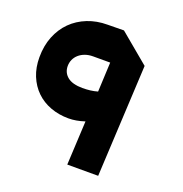

<svg xmlns="http://www.w3.org/2000/svg" viewBox="-125 -801 867 912"><g transform="rotate(20 308.5 -345.5)"><path d="M498 -565.9 469.2 0H313L324.2 -222.2Q280.8 -208 243.2 -208Q193.4 -208 151.1 -223.9Q108.9 -239.7 78.6 -269.3Q48.3 -298.8 31.2 -340.6Q14.2 -382.3 14.2 -434.1Q14.2 -492.2 33 -539.3Q51.8 -586.4 85.4 -619.9Q119.1 -653.3 165.3 -671.6Q211.4 -689.9 266.1 -689.9L348.1 -690.9ZM255.9 -366.2Q275.9 -366.2 294.7 -368.4Q313.5 -370.6 332 -376L338.9 -524.9H252.9Q230.5 -524.9 212.4 -518.3Q194.3 -511.7 181.4 -500.2Q168.5 -488.8 161.6 -473.4Q154.8 -458 154.8 -440.9Q154.8 -407.2 180.2 -386.7Q205.6 -366.2 255.9 -366.2Z"/></g></svg>

Font: DimaExpo
Style: Bold
Weight: 700
Width: 6
Designer: R.Balvardi
Foundry: Dima Software Group
Version: Version 1.00;June 11, 2019;FontCreator 11.5.0.2427 64-bit